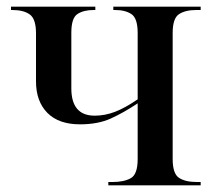

<svg xmlns="http://www.w3.org/2000/svg" viewBox="-20 -556 642 576"><path d="M305 0V-10H318Q352 -10 372.5 -21.5Q393 -33 393 -79V-246Q351 -218 312.5 -200.5Q274 -183 220 -183Q156 -183 122 -217.5Q88 -252 88 -312V-456Q88 -499 69.5 -512.5Q51 -526 17 -526H13V-536H266V-526H261Q231 -526 212.5 -514Q194 -502 194 -458V-291Q194 -209 264 -209Q295 -209 325 -220.5Q355 -232 393 -258V-457Q393 -501 374.5 -513.5Q356 -526 325 -526H320V-536H582V-526H569Q536 -526 517 -513.5Q498 -501 498 -457V-79Q498 -35 517 -22.5Q536 -10 570 -10H582V0Z"/></svg>

Font: Noto Serif Display SemiCondensed Medium
Style: Regular
Weight: 500
Width: 4
Designer: Monotype Design Team
Foundry: Monotype Imaging Inc.
Version: Version 2.009